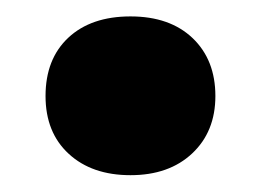

<svg xmlns="http://www.w3.org/2000/svg" viewBox="-20 -205 318 234"><path d="M139 8.5Q92 8.5 63.8 -17.5Q35.5 -43.5 35.5 -88Q35.5 -133 63.2 -159Q91 -185 139 -185Q187 -185 214.8 -158.5Q242.5 -132 242.5 -88Q242.5 -44.5 214.2 -18Q186 8.5 139 8.5Z"/></svg>

Font: Encode Sans SC
Style: Bold
Weight: 700
Version: Version 3.002